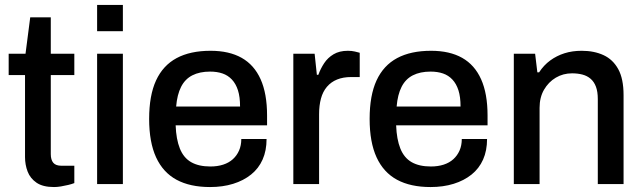

<svg xmlns="http://www.w3.org/2000/svg" viewBox="-20 -743 2600 775"><path d="M198 12Q153 12 127.5 -5.5Q102 -23 91.5 -50.5Q81 -78 81 -109V-440H15V-526H83L102 -673H185V-526H280V-440H185V-121Q185 -98 195 -86Q205 -74 228 -74H280V-4Q270 0 255.5 3.5Q241 7 226 9.5Q211 12 198 12Z M372 -617V-723H476V-617ZM372 0V-526H476V0Z M828 12Q747 12 692.5 -17.5Q638 -47 610 -108Q582 -169 582 -263Q582 -358 610 -418.5Q638 -479 693 -508.5Q748 -538 830 -538Q905 -538 955.5 -509.5Q1006 -481 1032 -423Q1058 -365 1058 -277V-237H689Q691 -181 706 -143.5Q721 -106 751.5 -88.5Q782 -71 829 -71Q858 -71 881 -78.5Q904 -86 920 -100.5Q936 -115 945 -135.5Q954 -156 954 -182H1056Q1056 -135 1040 -99Q1024 -63 993.5 -38.5Q963 -14 921 -1Q879 12 828 12ZM691 -313H949Q949 -352 940.5 -378.5Q932 -405 916 -422Q900 -439 878 -446.5Q856 -454 828 -454Q786 -454 756.5 -439Q727 -424 711 -392.5Q695 -361 691 -313Z M1164 0V-526H1250L1259 -441H1265Q1274 -466 1288.5 -488Q1303 -510 1326.5 -524Q1350 -538 1384 -538Q1400 -538 1412.5 -535Q1425 -532 1432 -530V-432H1397Q1365 -432 1340.5 -422Q1316 -412 1299.5 -392.5Q1283 -373 1275.5 -345Q1268 -317 1268 -282V0Z M1718 12Q1637 12 1582.5 -17.5Q1528 -47 1500 -108Q1472 -169 1472 -263Q1472 -358 1500 -418.5Q1528 -479 1583 -508.5Q1638 -538 1720 -538Q1795 -538 1845.5 -509.5Q1896 -481 1922 -423Q1948 -365 1948 -277V-237H1579Q1581 -181 1596 -143.5Q1611 -106 1641.5 -88.5Q1672 -71 1719 -71Q1748 -71 1771 -78.5Q1794 -86 1810 -100.5Q1826 -115 1835 -135.5Q1844 -156 1844 -182H1946Q1946 -135 1930 -99Q1914 -63 1883.5 -38.5Q1853 -14 1811 -1Q1769 12 1718 12ZM1581 -313H1839Q1839 -352 1830.5 -378.5Q1822 -405 1806 -422Q1790 -439 1768 -446.5Q1746 -454 1718 -454Q1676 -454 1646.5 -439Q1617 -424 1601 -392.5Q1585 -361 1581 -313Z M2054 0V-526H2140L2149 -451H2156Q2175 -480 2201 -499Q2227 -518 2258.5 -528Q2290 -538 2328 -538Q2378 -538 2416 -520.5Q2454 -503 2475.5 -464Q2497 -425 2497 -359V0H2393V-343Q2393 -373 2385.5 -393Q2378 -413 2364 -425Q2350 -437 2331 -442Q2312 -447 2289 -447Q2253 -447 2223.5 -429.5Q2194 -412 2176 -381Q2158 -350 2158 -308V0Z"/></svg>

Font: Archivo SemiBold Medium
Style: Regular
Weight: 500
Version: Version 2.001